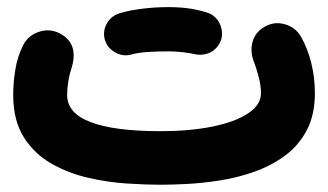

<svg xmlns="http://www.w3.org/2000/svg" viewBox="-20 -445 910 532"><path d="M16.6 -182.1Q16.6 -216.3 22.5 -252.2Q28.3 -288.1 43.9 -319.3Q57.6 -346.7 87.4 -356.7Q117.2 -366.7 144.5 -353Q200.7 -324.7 177.2 -252.9Q172.4 -239.3 169.2 -219.2Q166 -199.2 166 -182.1Q166 -130.9 232.2 -106.2Q298.3 -81.5 424.8 -81.5Q505.4 -81.5 568.1 -94.2Q630.9 -106.9 667 -130.6Q703.1 -154.3 703.1 -187Q703.1 -209 696 -234.6Q689 -260.3 685.1 -269.5Q672.4 -299.8 679.4 -327.6Q686.5 -355.5 712.9 -370.6Q739.3 -386.2 769 -377.9Q798.8 -369.6 814 -343.3Q832.5 -311 842.5 -270.3Q852.5 -229.5 852.5 -187Q852.5 -126.5 829.8 -83.7Q807.1 -41 769 -13.2Q731 14.6 684.3 31Q637.7 47.4 589.6 54.9Q541.5 62.5 498.3 64.7Q455.1 66.9 424.8 66.9Q384.8 66.9 331.5 63.5Q278.3 60.1 223.4 47.4Q168.5 34.7 121.6 7.8Q74.7 -19 45.7 -65.2Q16.6 -111.3 16.6 -182.1ZM270.5 -335Q264.2 -357.9 275.6 -379.2Q287.1 -400.4 311 -408.2Q338.4 -416.5 374.5 -420.9Q410.6 -425.3 446.3 -425.3Q483.4 -425.3 512.9 -420.2Q542.5 -415 563 -406.7Q586.9 -393.1 593.3 -366.9Q599.6 -340.8 585 -319.3Q572.8 -302.2 555.4 -296.6Q538.1 -291 519.5 -294.9Q505.4 -298.3 485.1 -300.5Q464.8 -302.7 446.3 -302.7Q413.6 -302.7 387 -300.8Q360.4 -298.8 343.8 -293.9Q320.8 -287.6 299.1 -299.8Q277.3 -312 270.5 -335Z"/></svg>

Font: Mikhak-DS2-FD ExtraBold
Style: Regular
Weight: 800
Designer: Amin Abedi
Version: Version 3.2